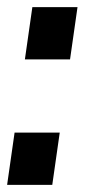

<svg xmlns="http://www.w3.org/2000/svg" viewBox="-23 -520 241 540"><path d="M145 -147 124 0H-3L18 -147ZM195 -500 174 -353H47L68 -500Z"/></svg>

Font: Pathway Extreme Condensed
Style: Bold Italic
Weight: 700
Width: 3
Italic angle: -8°
Version: Version 1.001;gftools[0.9.26]